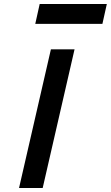

<svg xmlns="http://www.w3.org/2000/svg" viewBox="-20 -938 553 958"><path d="M234 -692H352L193 0H75ZM178 -918H513L491 -819H156Z"/></svg>

Font: Panefresco 800wt
Style: Italic
Weight: 800
Foundry: Campivisivi & Chank Co
Version: Version 1.001